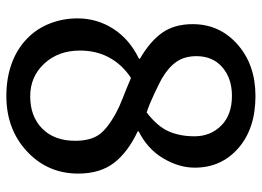

<svg xmlns="http://www.w3.org/2000/svg" viewBox="-127 -657 800 586"><g transform="rotate(90 273.0 -364.0)"><path d="M396 -557.6Q396 -606.4 363.3 -639.2Q330.6 -671.9 272.5 -671.9Q219.2 -671.9 185.3 -642.6Q151.4 -613.3 151.4 -563.5Q151.4 -527.3 168.7 -502.4Q186 -477.5 220.7 -457.5Q235.8 -449.2 266.8 -434.6Q297.9 -419.9 323.2 -411.6Q365.7 -444.3 380.9 -478.8Q396 -513.2 396 -557.6ZM409.7 -193.4Q409.7 -238.3 392.1 -264.6Q374.5 -291 324.2 -318.4Q307.6 -327.6 280 -338.4Q252.4 -349.1 217.8 -363.8Q177.2 -336.9 155.8 -297.6Q134.3 -258.3 134.3 -208Q134.3 -142.1 174.1 -99.1Q213.9 -56.2 273.9 -56.2Q335.4 -56.2 372.6 -93Q409.7 -129.9 409.7 -193.4ZM272.9 16.6Q218.8 16.6 174.3 0.5Q129.9 -15.6 98.6 -45.9Q67.9 -75.2 52 -115.5Q36.1 -155.8 36.1 -200.7Q36.1 -259.8 67.6 -309.3Q99.1 -358.9 159.2 -388.2V-391.1Q105.5 -422.4 79.6 -459.5Q53.7 -496.6 53.7 -552.2Q53.7 -634.3 115.7 -689Q177.7 -743.7 272.9 -743.7Q372.1 -743.7 431.9 -691.7Q491.7 -639.6 491.7 -558.6Q491.7 -509.8 463.1 -461.9Q434.6 -414.1 380.9 -387.2V-384.3Q444.3 -354.5 477.1 -312Q509.8 -269.5 509.8 -202.6Q509.8 -109.4 442.1 -46.4Q374.5 16.6 272.9 16.6Z"/></g></svg>

Font: Phetsarath
Style: Regular
Weight: 400
Designer: Danh Hong
Foundry: Danh Hong
Version: Version 1.01